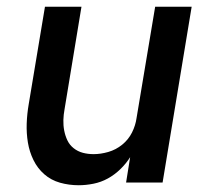

<svg xmlns="http://www.w3.org/2000/svg" viewBox="-20 -540 640 568"><path d="M213 8Q184 8 157.5 0.5Q131 -7 111 -24.5Q91 -42 79 -66.5Q67 -91 62.5 -118.5Q58 -146 59 -174.5Q60 -203 65 -232L113 -520H221L171 -217Q168 -201 167.5 -185Q167 -169 170 -153.5Q173 -138 179.5 -124.5Q186 -111 198 -101.5Q210 -92 225 -88Q240 -84 257 -84Q278 -84 300.5 -90.5Q323 -97 341.5 -112Q360 -127 370.5 -148Q381 -169 384 -191L439 -520H547L461 0H353L365 -75Q353 -56 336 -39.5Q319 -23 299 -12Q279 -1 256.5 3.5Q234 8 213 8Z"/></svg>

Font: Iosevka Aile Semibold
Style: Italic
Weight: 600
Italic angle: -9°
Designer: Belleve Invis
Foundry: Belleve Invis
Version: Version 31.1.0; ttfautohint (v1.8.4)